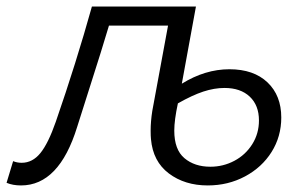

<svg xmlns="http://www.w3.org/2000/svg" viewBox="-53 -552 933 585"><path d="M-33 5 -13 -61Q-1 -56 13 -56Q46 -56 70 -85.5Q94 -115 117 -181Q179 -360 227 -532H544L501 -297Q572 -341 646 -341Q720 -341 762 -301Q804 -261 804 -194Q804 -136 774.5 -89Q745 -42 693.5 -14.5Q642 13 580 13Q510 13 461.5 -23.5Q413 -60 407 -128Q406 -137 406 -154Q406 -182 411 -214L459 -474H279Q257 -400 222 -291L182 -165Q127 13 11 13Q-14 13 -33 5ZM736 -185Q736 -231 708 -257.5Q680 -284 631 -284Q600 -284 566.5 -273Q533 -262 489 -237Q478 -186 478 -154Q478 -96 509 -70Q540 -44 588 -44Q627 -44 661 -62Q695 -80 715.5 -112.5Q736 -145 736 -185Z"/></svg>

Font: Nebula Sans Book
Style: Regular
Weight: 400
Italic angle: -9°
Designer: Paul D. Hunt for Adobe (as Source Sans)
Foundry: Nebula Entertainment & Broadcasting LLC
Version: Version 1.010